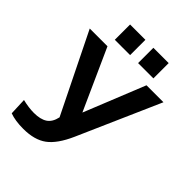

<svg xmlns="http://www.w3.org/2000/svg" viewBox="-272 -911 1278 1278"><g transform="rotate(45 367.0 -272.0)"><path d="M20 -560.1H187L380.9 -129.9L554.2 -560.1H713.9L458 21Q408.2 133.3 346.2 179.2Q284.2 225.1 179.2 225.1Q102.5 225.1 51.8 206.1L46.9 85.9Q106.4 100.1 153.8 100.1Q214.8 100.1 249.5 77.4Q284.2 54.7 295.9 0ZM190.9 -769H335V-625H190.9ZM410.2 -769H554.2V-625H410.2Z"/></g></svg>

Font: Mattone
Style: Regular
Weight: 400
Width: 6
Designer: Nunzio Mazzaferro
Foundry: Collletttivo
Version: Version 2.000;Glyphs 3.2 (3217)